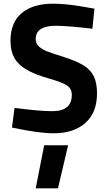

<svg xmlns="http://www.w3.org/2000/svg" viewBox="-20 -712 584 1043"><path d="M45 -19 59 -126Q193 -108 264 -108Q370 -108 370 -196Q370 -232 342 -249Q314 -266 248 -285Q169 -307 123.5 -334Q78 -361 57.5 -398Q37 -435 37 -490Q37 -590 98 -641Q159 -692 269 -692Q312 -692 358 -686.5Q404 -681 493 -665L482 -556Q345 -572 283 -572Q174 -572 174 -500Q174 -475 192 -459Q210 -443 237 -432.5Q264 -422 328 -402Q397 -380 435 -356Q473 -332 490 -296.5Q507 -261 507 -205Q507 -100 443.5 -44Q380 12 272 12Q231 12 179 5Q127 -2 45 -19ZM220 77H350L295 311H174Z"/></svg>

Font: Cairo
Style: Bold
Weight: 700
Designer: Mohamed Gaber
Foundry: Kief Type Foundry
Version: Version 2.100